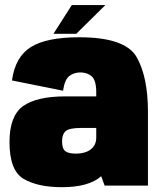

<svg xmlns="http://www.w3.org/2000/svg" viewBox="-20 -752 652 778"><path d="M404 0 390 -38Q340 6.5 231 6.5Q133.5 6.5 76 -27Q18.5 -60.5 18.5 -176.5Q18.5 -282.5 73.5 -322Q128.5 -361.5 246 -361.5H370V-377Q370 -426.5 351.8 -442.5Q333.5 -458.5 306 -458.5Q279.5 -458.5 260.8 -444Q242 -429.5 235.5 -384.5L28.5 -426Q41.5 -521.5 105 -561.2Q168.5 -601 300.5 -601Q488 -601 533.8 -520.5Q579.5 -440 579.5 -299V0ZM370 -195V-233.5H307.5Q260.5 -233.5 246 -220.5Q231.5 -207.5 231.5 -179.5Q231.5 -150 244.2 -139.8Q257 -129.5 288 -129.5Q325 -129.5 347.5 -146.5Q370 -163.5 370 -195ZM196.5 -615 271 -731.5H407L289 -615Z"/></svg>

Font: Anybody Black
Style: Regular
Weight: 900
Designer: Tyler Finck
Foundry: Etcetera Type Company
Version: Version 1.010; ttfautohint (v1.8.3) -l 8 -r 50 -G 200 -x 14 